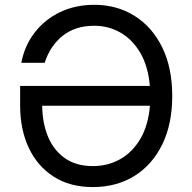

<svg xmlns="http://www.w3.org/2000/svg" viewBox="-20 -757 786 787"><path d="M360.4 9.8Q266.6 9.8 200 -33Q133.3 -75.7 97.9 -151.1Q62.5 -226.6 62.5 -325.2V-404.8H594.2Q587.4 -484.9 555.4 -539.8Q523.4 -594.7 474.4 -623Q425.3 -651.4 366.2 -651.4Q288.6 -651.4 237.1 -610.4Q185.5 -569.3 163.1 -499.5H67.4Q80.6 -569.8 122.1 -623.5Q163.6 -677.2 226.3 -707.3Q289.1 -737.3 366.2 -737.3Q459.5 -737.3 531.7 -691.9Q604 -646.5 645 -562.7Q686 -479 686 -363.3Q686 -248.5 645 -164.8Q604 -81.1 530.8 -35.6Q457.5 9.8 360.4 9.8ZM594.7 -323.7H152.8Q153.8 -252 177.2 -196Q200.7 -140.1 246.6 -108.2Q292.5 -76.2 360.4 -76.2Q422.4 -76.2 472.9 -104.7Q523.4 -133.3 555.7 -188.5Q587.9 -243.7 594.7 -323.7Z"/></svg>

Font: Inter
Style: Regular
Weight: 400
Designer: Rasmus Andersson
Foundry: rsms
Version: Version 4.001;git-9221beed3